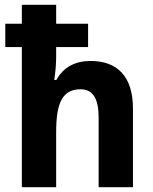

<svg xmlns="http://www.w3.org/2000/svg" viewBox="-20 -780 639 800"><path d="M214 -760H71V-681H2V-584H71V0H214V-229C214 -350 239 -408 316 -408C367 -408 391 -369 391 -290V0H534V-328C534 -463 467 -526 358 -526C294 -526 245 -501 215 -447H206C211 -477 214 -515 214 -543V-584H347V-681H214Z"/></svg>

Font: Noto Sans Devanagari SemiCondensed
Style: Bold
Weight: 700
Width: 4
Designer: Jelle Bosma - Monotype Design Team
Foundry: Monotype Imaging Inc.
Version: Version 2.004